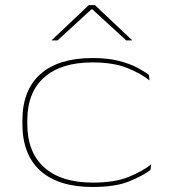

<svg xmlns="http://www.w3.org/2000/svg" viewBox="-20 -714 662 746"><path d="M339.5 12.5Q207.5 12.5 137.2 -50.2Q67 -113 67 -233V-245Q67 -364.5 137.5 -426.5Q208 -488.5 339.5 -488.5Q398 -488.5 440.5 -477.8Q483 -467 512 -451.8Q541 -436.5 558.5 -423L561 -401.5Q527 -429 473.5 -450.2Q420 -471.5 338.5 -471.5Q218 -471.5 152 -413.5Q86 -355.5 86 -245V-233Q86 -122.5 151.8 -63.5Q217.5 -4.5 340.5 -4.5Q426.5 -4.5 480.5 -26.8Q534.5 -49 567.5 -75.5L564.5 -53.5Q536 -31.5 482.5 -9.5Q429 12.5 339.5 12.5ZM325 -694H349L493 -558V-557H470.5L338.5 -678H335.5L203.5 -557H181V-558Z"/></svg>

Font: Anek Latin Expanded Thin
Style: Regular
Weight: 250
Width: 7
Designer: Yesha Goshar
Foundry: Ek Type
Version: Version 1.003